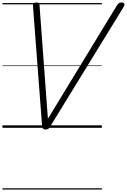

<svg xmlns="http://www.w3.org/2000/svg" viewBox="-20 -1035 1028 1555"><path d="M348 14Q335 14 329 8.5Q323 3 321 -13L247 -987Q246 -1001 252.5 -1007.5Q259 -1014 274 -1015Q289 -1015 294 -1010.5Q299 -1006 300 -993L368 -73L928 -993Q937 -1006 944 -1010.5Q951 -1015 965 -1015Q982 -1014 986.5 -1004.5Q991 -995 983 -982L385 -8Q378 4 370.5 9Q363 14 348 14ZM0 490H805V500H0ZM0 -20H805V0H0ZM0 -505H805V-500H0ZM0 -1010H805V-1000H0Z"/></svg>

Font: Playwrite AU QLD Guides
Style: Regular
Weight: 400
Designer: Veronika Burian, José Scaglione
Foundry: TypeTogether
Version: Version 1.003